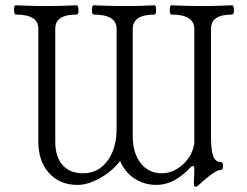

<svg xmlns="http://www.w3.org/2000/svg" viewBox="-20 -686 934 726"><path d="M719.2 20Q712.9 20 712.9 5.9Q714.8 -28.3 714.8 -47.9Q714.8 -58.1 709 -58.1Q705.1 -58.1 701.2 -54.2Q639.6 13.2 571.8 13.2Q525.9 13.2 489.5 -10.3Q453.1 -33.7 434.1 -77.1Q403.8 -38.1 358.2 -12.5Q312.5 13.2 272.9 13.2Q206.1 13.2 165.5 -31.5Q125 -76.2 125 -149.9V-578.1Q125 -630.9 40 -630.9Q33.2 -630.9 33 -648.4Q32.7 -666 40 -666Q98.6 -663.1 154.8 -663.1Q213.4 -663.1 269 -666Q276.4 -666 276.9 -648.4Q277.3 -630.9 269 -630.9Q189 -630.9 189 -578.1V-149.9Q189 -93.3 216.6 -62Q244.1 -30.8 294.9 -30.8Q351.1 -30.8 386 -77.4Q420.9 -124 420.9 -199.2V-576.2Q420.9 -630.9 335 -630.9Q327.6 -630.9 327.6 -648.4Q327.6 -666 335 -666Q390.6 -663.1 450.2 -663.1Q506.8 -663.1 564 -666Q570.3 -666 570.3 -648.4Q570.3 -630.9 564 -630.9Q481.9 -630.9 481.9 -576.2V-170.9Q481.9 -107.4 512 -69.1Q542 -30.8 591.8 -30.8Q631.8 -30.8 667 -60.1Q702.1 -89.4 711.9 -130.9Q714.8 -139.6 714.8 -147V-576.2Q714.8 -630.9 628.9 -630.9Q621.6 -630.9 621.8 -648.4Q622.1 -666 628.9 -666Q686 -663.1 743.2 -663.1Q799.8 -663.1 856.9 -666Q864.3 -666 864.7 -648.4Q865.2 -630.9 856.9 -630.9Q816.4 -630.9 797.1 -617.4Q777.8 -604 777.8 -576.2V-171.9Q777.8 -116.7 786.4 -95Q794.9 -73.2 815.9 -73.2Q823.2 -73.2 823.2 -58.6Q823.2 -43.9 815.9 -43.9Q802.2 -43.9 775.1 -23.4Q748 -2.9 731.9 13.2Q725.1 20 719.2 20Z"/></svg>

Font: Junicode SmCond Light
Style: Regular
Weight: 300
Width: 4
Designer: Peter S. Baker
Version: Version 2.206